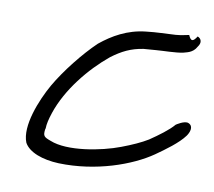

<svg xmlns="http://www.w3.org/2000/svg" viewBox="-60 -516 672 603"><g transform="rotate(10 276.5 -214.0)"><path d="M104 -81C104 -94 108 -111 115 -132C141 -210 203 -286 264 -336C296 -360 324 -374 363 -380C376 -381 390 -382 402 -383C425 -385 465 -385 488 -390C496 -393 518 -394 530 -417C540 -430 537 -443 524 -448C512 -429 505 -429 497 -448C480 -445 477 -443 455 -441C424 -439 395 -439 362 -435C303 -429 257 -402 219 -371C177 -331 127 -268 97 -216C67 -163 32 -76 52 -26C67 2 111 18 163 20C282 24 394 -17 456 -60C486 -81 525 -109 544 -135C552 -146 561 -167 543 -175C530 -181 504 -163 504 -163C488 -144 458 -122 430 -103C409 -90 380 -77 348 -65C288 -42 182 -22 126 -45C104 -53 100 -56 103 -78Z"/></g></svg>

Font: Stray Cat
Style: BdExtObl
Weight: 700
Version: Version 1.0